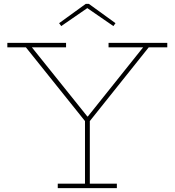

<svg xmlns="http://www.w3.org/2000/svg" viewBox="-20 -974 904 994"><path d="M750 -729 444 -346H421L114 -729H18V-752H322V-729H145L441 -360L419 -371H446L426 -360L721 -729H542V-752H846V-729ZM445 -365V-23H585V0H279V-23H420V-365ZM440 -954 578 -854 567 -839 432 -932 297 -839 286 -854 424 -954Z"/></svg>

Font: Hepta Slab ExtraLight ExtraLight
Style: Regular
Weight: 250
Version: Version 1.102